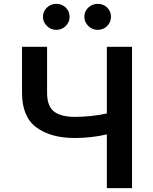

<svg xmlns="http://www.w3.org/2000/svg" viewBox="-20 -968 788 988"><path d="M93.4 -727.3H222.3V-490.1Q222.3 -421.2 258.3 -393.8Q294.4 -366.5 366.1 -366.5Q402.7 -366.5 448.2 -371.1Q493.6 -375.7 529.8 -384.2V-727.3H659.4V0H529.8V-276.6Q494.3 -267.8 450.1 -262.8Q405.9 -257.8 366.1 -257.8Q240.8 -257.8 167.1 -312.5Q93.4 -367.2 93.4 -490.1ZM269.9 -814.3Q241.8 -814.3 221.4 -834.3Q201 -854.4 201 -881.4Q201 -909.8 221.4 -929Q241.8 -948.2 269.9 -948.2Q298.7 -948.2 318.4 -929Q338.1 -909.8 338.1 -881.4Q338.1 -854.4 318.4 -834.3Q298.7 -814.3 269.9 -814.3ZM483 -814.3Q454.9 -814.3 434.5 -834.3Q414.1 -854.4 414.1 -881.4Q414.1 -909.8 434.5 -929Q454.9 -948.2 483 -948.2Q511.7 -948.2 531.4 -929Q551.1 -909.8 551.1 -881.4Q551.1 -854.4 531.4 -834.3Q511.7 -814.3 483 -814.3Z"/></svg>

Font: Inter UI Semi Bold
Style: Regular
Weight: 600
Designer: Rasmus Andersson
Foundry: rsms
Version: 3.2;8d6f07862